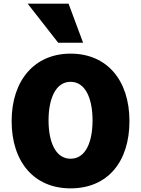

<svg xmlns="http://www.w3.org/2000/svg" viewBox="-20 -1011 776 1056"><path d="M437 -776H300L132 -991H357ZM692 -345C692 -121 572 25 368 25C167 25 44 -121 44 -345C44 -569 170 -716 368 -716C569 -716 692 -569 692 -345ZM489 -349C489 -465 452 -561 368 -561C284 -561 247 -464 247 -349C247 -233 284 -138 368 -138C453 -138 489 -233 489 -349Z"/></svg>

Font: Repo Black
Style: Regular
Weight: 900
Designer: Stefan Peev
Foundry: Context Ltd
Version: Version 1.502